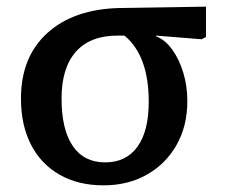

<svg xmlns="http://www.w3.org/2000/svg" viewBox="-20 -543 679 577"><path d="M291 14Q215 14 159 -18Q103 -50 73 -108.5Q43 -167 43 -247Q43 -372 122.5 -444Q202 -516 341 -519L599 -523V-432L586 -425L449 -436V-434Q477 -423 498 -393.5Q519 -364 531 -324Q543 -284 543 -239Q543 -165 511 -108Q479 -51 422 -18.5Q365 14 291 14ZM296 -55Q359 -55 393 -102Q427 -149 427 -237Q427 -376 354 -436H333Q251 -436 208 -387.5Q165 -339 165 -247Q165 -154 198.5 -104.5Q232 -55 296 -55Z"/></svg>

Font: Literata 12pt Medium
Style: Regular
Weight: 500
Designer: Latin by Veronika Burian and Jose Scaglione. Greek by Irene Vlachou. Cyrillic by Vera Evstafieva.
Foundry: TypeTogether
Version: Version 3.002